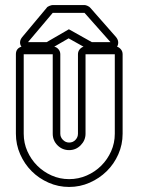

<svg xmlns="http://www.w3.org/2000/svg" viewBox="-20 -727 582 761"><path d="M315 -707Q320 -707 327.5 -703.5Q335 -700 338 -696L440 -580Q448 -570 448.5 -560Q449 -550 444 -542Q453 -539 459.5 -531Q466 -523 466 -512V-197Q466 -154 449 -115.5Q432 -77 403 -48.5Q374 -20 335.5 -3Q297 14 254 14Q211 14 172.5 -3Q134 -20 105.5 -48.5Q77 -77 60 -115.5Q43 -154 43 -197V-512Q43 -535 65 -542Q59 -550 59.5 -560Q60 -570 68 -580L165 -696Q167 -700 175.5 -703.5Q184 -707 189 -707ZM319 -512V-197Q319 -171 300 -151.5Q281 -132 254 -132Q227 -132 208 -151Q189 -170 189 -197V-512H74V-197Q74 -160 88.5 -127.5Q103 -95 127.5 -70.5Q152 -46 184.5 -31.5Q217 -17 254 -17Q291 -17 324 -31.5Q357 -46 381.5 -70.5Q406 -95 420.5 -127.5Q435 -160 435 -197V-512ZM289 -512Q289 -523 295.5 -531Q302 -539 311 -542L252 -575L195 -542Q205 -540 212 -531.5Q219 -523 219 -512V-197Q219 -183 229.5 -172.5Q240 -162 254 -162Q269 -162 279 -172.5Q289 -183 289 -197ZM189 -676 91 -560H165L253 -611L344 -560H418L315 -676Z"/></svg>

Font: Lichte PostBus
Style: Regular
Weight: 400
Designer: Peter Wiegel
Version: Version 1.001